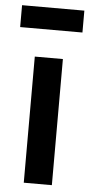

<svg xmlns="http://www.w3.org/2000/svg" viewBox="-54 -786 388 819"><g transform="rotate(5 140.0 -377.0)"><path d="M6.8 -660V-753.7H273.5V-660ZM80 0V-540H200.3V0Z"/></g></svg>

Font: Manrope
Style: Regular
Weight: 400
Designer: Mikhail Sharanda
Foundry: Mikhail Sharanda
Version: Version 4.503